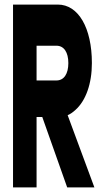

<svg xmlns="http://www.w3.org/2000/svg" viewBox="-20 -820 440 840"><path d="M140 0V-308H165L274 0H393L276 -316C288 -321 299 -329 310 -339C355 -379 382 -453 382 -544C382 -698 323 -800 233 -800H37V0ZM140 -620H227C260 -620 279 -591 279 -544C279 -497 260 -468 227 -468H140Z"/></svg>

Font: Yard Headline
Style: Regular
Weight: 400
Monospace: yes
Designer: Roman Shamin
Foundry: Evil Martians
Version: Version 1.000